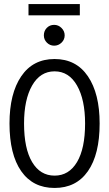

<svg xmlns="http://www.w3.org/2000/svg" viewBox="-20 -919 540 950"><path d="M250 11Q143 11 85 -72Q27 -155 27 -308Q27 -456 85 -541.5Q143 -627 250 -627Q357 -627 415 -541.5Q473 -456 473 -308Q473 -155 415 -72Q357 11 250 11ZM250 -50Q321 -50 361 -117Q401 -184 401 -308Q401 -426 361 -496Q321 -566 250 -566Q179 -566 139 -496Q99 -426 99 -308Q99 -184 139 -117Q179 -50 250 -50ZM248 -693Q227 -693 212 -708Q197 -723 197 -744Q197 -766 211.5 -781Q226 -796 248 -796Q269 -796 284.5 -780.5Q300 -765 300 -744Q300 -723 284.5 -708Q269 -693 248 -693ZM121 -843V-899H375V-843Z"/></svg>

Font: Ligconsolata
Style: Regular
Weight: 400
Monospace: yes
Designer: Raph Levien, Cyreal, Brenton Simpson
Foundry: Raph Levien, Cyreal, Google
Version: Version 3.001; ttfautohint (v1.8.2.53-6de2)